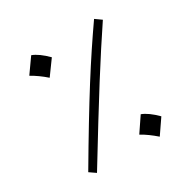

<svg xmlns="http://www.w3.org/2000/svg" viewBox="-167 -910 1068 1076"><g transform="rotate(-30 367.0 -372.0)"><path d="M119.3 -21.9 159.8 6.1Q244.9 -133.6 310.7 -240.3Q376.5 -347 429.2 -430.7Q481.9 -514.5 527.4 -584.4Q573 -654.3 617.5 -720.9L577.1 -749.6Q528.2 -679.6 479.5 -606.5Q430.9 -533.5 377.3 -448.5Q323.7 -363.4 260.6 -259.1Q197.5 -154.9 119.3 -21.9ZM170.3 -749.6 103.4 -655.2Q127.9 -641.4 151 -624.9Q174.1 -608.4 196.8 -588.3L264.7 -681.7Q212.6 -734 170.3 -749.6ZM536.4 -156.2 472.2 -61.3Q495.7 -48.4 519 -31.5Q542.3 -14.6 566 6.1L630.7 -88.3Q578.7 -140.6 536.4 -156.2Z"/></g></svg>

Font: Pinar-VF
Style: Regular
Weight: 300
Designer: Amin Abedi
Version: Version 3.0